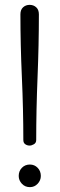

<svg xmlns="http://www.w3.org/2000/svg" viewBox="-20 -764 245 790"><path d="M140 -705Q140 -581 134.5 -446.5Q129 -312 129 -188Q129 -176 119.5 -170.5Q110 -165 102 -165Q92 -165 84 -170.5Q76 -176 76 -188Q76 -312 70 -446.5Q64 -581 64 -705Q64 -724 75 -734Q86 -744 102 -744Q118 -744 129 -734Q140 -724 140 -705ZM103 -87Q122 -87 135 -73.5Q148 -60 148 -40Q148 -22 135 -8Q122 6 103 6Q83 6 70 -8Q57 -22 57 -40Q57 -60 70 -73.5Q83 -87 103 -87Z"/></svg>

Font: Dosis
Style: Book
Weight: 400
Designer: EdgarTolentino, PabloImpallari, IginoMarini
Foundry: EdgarTolentino, PabloImpallari, IginoMarini
Version: Version 1.007